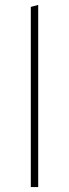

<svg xmlns="http://www.w3.org/2000/svg" viewBox="-20 -759 280 779"><path d="M105 0Q105 -56.5 105 -108.5Q105 -160.5 105 -221V-494Q105 -558 105 -617.5Q105 -677 105 -731L135 -739Q135 -677.5 135 -617.8Q135 -558 135 -494V-221Q135 -160.5 135 -108.5Q135 -56.5 135 0Z"/></svg>

Font: Commissioner Thin Thin
Style: Regular
Weight: 250
Version: Version 1.000